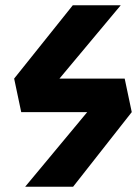

<svg xmlns="http://www.w3.org/2000/svg" viewBox="-20 -713 534 733"><path d="M456 -413H207L441 -693H258L34 -413L61 -285H313L76 0H259L483 -285Z"/></svg>

Font: Fira Sans
Style: Bold Italic
Weight: 700
Italic angle: -8°
Designer: bBox Type GmbH & Carrois Corporate GbR & Edenspiekermann AG
Foundry: bBox Type GmbH & Carrois Corporate GbR & Edenspiekermann AG
Version: Version 4.301;PS 004.301;hotconv 1.0.88;makeotf.lib2.5.64775